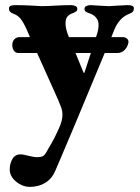

<svg xmlns="http://www.w3.org/2000/svg" viewBox="-20 -447 548 750"><path d="M503 -415Q503 -406 499 -401.5Q495 -397 485 -393Q447 -379 427 -332L415 -302H459Q469 -302 475.5 -296.5Q482 -291 482 -283L481 -278Q478 -263 466.5 -251.5Q455 -240 439 -240H389L275 34Q265 59 220 164L196 220Q183 251 157 267Q131 283 97 283Q68 283 43 262.5Q18 242 18 215Q18 192 28.5 174Q39 156 60 156Q71 156 93 162Q98 163 107.5 165Q117 167 124 167Q143 167 150.5 161Q158 155 168 135Q171 129 181 113Q191 97 210 55Q224 24 224 1Q224 -13 220 -24.5Q216 -36 208 -55L125 -240H52Q40 -240 34 -249.5Q28 -259 28 -271Q28 -285 36 -293.5Q44 -302 57 -302H97L84 -332Q72 -359 61 -373Q50 -387 33 -393Q23 -397 19 -401.5Q15 -406 15 -415Q15 -427 40 -427Q71 -427 107 -425Q133 -423 142 -423Q162 -423 196 -425Q232 -427 258 -427Q267 -427 274.5 -423.5Q282 -420 282 -413Q282 -406 278 -403Q274 -400 268.5 -397.5Q263 -395 260 -394Q248 -389 242 -380.5Q236 -372 236 -355Q236 -334 248 -305L249 -302H355L358 -311Q365 -330 365 -351Q365 -367 355 -378.5Q345 -390 332 -394Q320 -398 315 -401.5Q310 -405 310 -413Q310 -420 317.5 -423.5Q325 -427 334 -427L383 -424L407 -423Q412 -423 438 -425L478 -427Q503 -427 503 -415ZM335 -240H275L306 -164Q307 -162 308 -162Q309 -162 310 -164Z"/></svg>

Font: EB Garamond ExtraBold
Style: Regular
Weight: 800
Designer: Georg Duffner and Octavio Pardo
Foundry: Georg Duffner
Version: Version 1.000